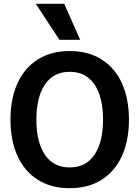

<svg xmlns="http://www.w3.org/2000/svg" viewBox="-20 -978 732 1008"><path d="M35 -350Q35 -459 71.5 -540Q108 -621 178 -665.5Q248 -710 346 -710Q444 -710 514 -665.5Q584 -621 620.5 -540Q657 -459 657 -350Q657 -241 620.5 -160Q584 -79 514 -34.5Q444 10 346 10Q248 10 178 -34.5Q108 -79 71.5 -160Q35 -241 35 -350ZM521 -350Q521 -468 476 -534.5Q431 -601 346 -601Q261 -601 216 -534.5Q171 -468 171 -350Q171 -232 216 -165.5Q261 -99 346 -99Q431 -99 476 -165.5Q521 -232 521 -350ZM168 -958H317L401 -769H292Z"/></svg>

Font: Niramit
Style: Bold
Weight: 700
Designer: Katatrad Aksorn Co.,Ltd.
Foundry: Cadson Demak Co.,Ltd.
Version: Version 1.001; ttfautohint (v1.6)